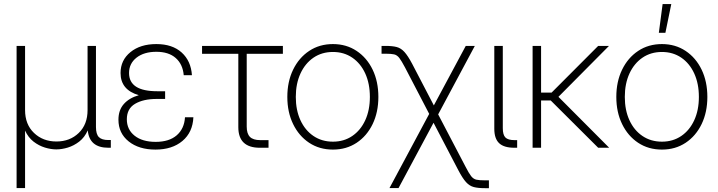

<svg xmlns="http://www.w3.org/2000/svg" viewBox="-20 -748 3634 972"><path d="M64 204.1V-515.6H106.9V-190.9Q106.9 -118.2 152.1 -75Q197.3 -31.7 265.6 -31.7Q334 -31.7 378.7 -75Q423.3 -118.2 423.3 -190.9V-515.6H465.8V-105Q465.8 -68.8 480.5 -54Q495.1 -39.1 528.8 -39.1H541V0H528.8Q432.6 0 424.3 -87.9Q408.2 -52.2 381.1 -31.2Q354 -10.3 323.5 -1Q293 8.3 265.1 8.3Q237.8 8.3 207.3 -1Q176.8 -10.3 149.9 -31Q123 -51.8 106.9 -86.9V204.1Z M767.1 9.3Q683.1 9.3 631.3 -32.2Q579.6 -73.7 579.6 -142.1Q579.6 -190.4 606.7 -221.2Q633.8 -252 682.6 -266.1Q590.3 -293 590.3 -378.4Q590.3 -443.4 640.4 -484.1Q690.4 -524.9 771.5 -524.9Q852.5 -524.9 899.7 -482.2Q946.8 -439.5 951.7 -367.2H910.2Q905.3 -422.9 869.6 -454.3Q834 -485.8 771.5 -485.8Q709 -485.8 671.1 -456.1Q633.3 -426.3 633.3 -378.4Q633.3 -286.1 775.9 -286.1H815.9V-247.1H772.9Q705.6 -247.1 663.8 -222.4Q622.1 -197.8 622.1 -144Q622.1 -92.3 661.4 -61Q700.7 -29.8 768.1 -29.8Q836.4 -29.8 874.8 -63.2Q913.1 -96.7 916.5 -154.3H959Q955.6 -78.1 903.6 -34.4Q851.6 9.3 767.1 9.3Z M1295.4 0Q1186.5 0 1186.5 -104V-475.6H1002.9V-515.6H1412.1V-475.6H1229V-106.9Q1229 -71.3 1245.4 -54.9Q1261.7 -38.6 1297.9 -38.6H1339.4V0Z M1665.5 9.3Q1597.2 9.3 1545.2 -25.1Q1493.2 -59.6 1463.9 -119.9Q1434.6 -180.2 1434.6 -257.3Q1434.6 -335 1463.9 -395.3Q1493.2 -455.6 1545.2 -490.2Q1597.2 -524.9 1665.5 -524.9Q1733.4 -524.9 1785.4 -490.2Q1837.4 -455.6 1866.5 -395.3Q1895.5 -335 1895.5 -257.3Q1895.5 -180.2 1866.5 -119.9Q1837.4 -59.6 1785.4 -25.1Q1733.4 9.3 1665.5 9.3ZM1665.5 -30.8Q1721.2 -30.8 1763.4 -59.6Q1805.7 -88.4 1829.1 -139.4Q1852.5 -190.4 1852.5 -257.3Q1852.5 -324.7 1829.1 -376Q1805.7 -427.2 1763.4 -456.1Q1721.2 -484.9 1665.5 -484.9Q1609.4 -484.9 1567.1 -456.1Q1524.9 -427.2 1501.2 -376Q1477.5 -324.7 1477.5 -257.3Q1477.5 -190.4 1501 -139.4Q1524.4 -88.4 1566.9 -59.6Q1609.4 -30.8 1665.5 -30.8Z M1951.7 204.1 2152.8 -171.4 2030.3 -406.7Q2012.7 -439.9 2001.5 -454.6Q1990.2 -469.2 1975.3 -472.7Q1960.4 -476.1 1932.1 -476.1H1911.6V-515.6H1932.1Q1966.3 -515.6 1988 -510Q2009.8 -504.4 2027.3 -485.1Q2044.9 -465.8 2066.4 -425.3L2176.3 -214.4L2337.9 -515.6H2383.8L2198.2 -168.9L2336.4 95.2Q2353.5 128.9 2365 143.6Q2376.5 158.2 2391.4 161.6Q2406.2 165 2434.6 165H2455.1V204.6H2434.6Q2400.4 204.6 2378.7 199Q2356.9 193.4 2339.4 174.1Q2321.8 154.8 2300.3 113.8L2174.8 -126.5L1997.6 204.1Z M2584 0Q2531.2 0 2506.8 -23.2Q2482.4 -46.4 2482.4 -96.2V-515.6H2525.4V-99.1Q2525.4 -65.4 2538.6 -52Q2551.8 -38.6 2585 -38.6H2598.1V0Z M2719.2 -515.6V-279.3H2772.5L3008.3 -515.6H3063L2807.1 -257.8L3064 0H3008.3L2768.1 -239.3H2719.2V0H2676.3V-515.6Z M3331.1 9.3Q3262.7 9.3 3210.7 -25.1Q3158.7 -59.6 3129.4 -119.9Q3100.1 -180.2 3100.1 -257.3Q3100.1 -335 3129.4 -395.3Q3158.7 -455.6 3210.7 -490.2Q3262.7 -524.9 3331.1 -524.9Q3398.9 -524.9 3450.9 -490.2Q3502.9 -455.6 3532 -395.3Q3561 -335 3561 -257.3Q3561 -180.2 3532 -119.9Q3502.9 -59.6 3450.9 -25.1Q3398.9 9.3 3331.1 9.3ZM3331.1 -30.8Q3386.7 -30.8 3429 -59.6Q3471.2 -88.4 3494.6 -139.4Q3518.1 -190.4 3518.1 -257.3Q3518.1 -324.7 3494.6 -376Q3471.2 -427.2 3429 -456.1Q3386.7 -484.9 3331.1 -484.9Q3274.9 -484.9 3232.7 -456.1Q3190.4 -427.2 3166.7 -376Q3143.1 -324.7 3143.1 -257.3Q3143.1 -190.4 3166.5 -139.4Q3189.9 -88.4 3232.4 -59.6Q3274.9 -30.8 3331.1 -30.8ZM3315.4 -582 3334.5 -727.5H3378.4L3348.6 -582Z"/></svg>

Font: Inter Display ExtraLight
Style: Regular
Weight: 200
Designer: Rasmus Andersson
Foundry: rsms
Version: Version 4.000;git-a52131595